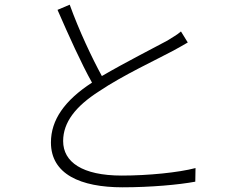

<svg xmlns="http://www.w3.org/2000/svg" viewBox="-20 -784 1040 818"><path d="M751 -650C734 -635 716 -626 693 -611C634 -579 515 -519 414 -460C372 -537 317 -653 277 -764L225 -742C273 -632 327 -512 372 -432C255 -356 197 -273 197 -177C197 -42 323 14 502 14C622 14 743 3 812 -10L813 -68C741 -49 612 -36 499 -36C330 -36 249 -94 249 -183C249 -263 302 -331 402 -395C501 -462 649 -531 718 -568C742 -581 761 -592 780 -603Z"/></svg>

Font: Spoqa Han Sans Neo Light
Style: Regular
Weight: 300
Designer: [Spoqa Han Sans Neo] Dong-huui Kim ___ Younghwa Kang ___ Yujin Lee ___ [Noto Sans] Ryoko NISHIZUKA ____ (kana & ideograp
Foundry: Spoqa (http://www.spoqa-han-sans.com)
Version: Version 1.100;hotconv 1.0.109;makeotfexe 2.5.65596